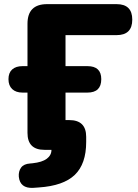

<svg xmlns="http://www.w3.org/2000/svg" viewBox="-20 -725 668 929"><path d="M140 184Q77 187 71 130Q69 104 82 86Q95 68 126 66L137 65Q184 60 206.5 43Q229 26 229 0H195Q113 0 113 -82V-277H89Q57 -277 39 -294Q21 -311 21 -342Q21 -373 39 -389Q57 -405 89 -405H113V-610Q113 -705 208 -705H544Q620 -705 620 -630Q620 -555 544 -555H297V-405H403Q470 -405 470 -342Q470 -277 403 -277H297V-144H315Q397 -144 397 -63V-38Q397 68 342 121Q287 174 168 182Z"/></svg>

Font: Chiron GoRound TC H
Style: Regular
Weight: 900
Designer: Ryoko NISHIZUKA 西塚涼子 (kana, bopomofo & ideographs); Paul D. Hunt (Latin, Greek & Cyrillic); Sandoll Communications 산돌커뮤니
Foundry: Adobe
Version: Version 1.000;hotconv 1.1.1;makeotfexe 2.6.0